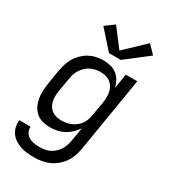

<svg xmlns="http://www.w3.org/2000/svg" viewBox="-235 -880 1070 1214"><g transform="rotate(30 300.0 -273.0)"><path d="M216 223Q190 223 165.5 220.5Q141 218 118 210.5Q95 203 75 190Q55 177 41 158Q27 139 21.5 115Q16 91 19 66H102Q99 87 109 105Q119 123 136 133Q153 143 173.5 146Q194 149 216 149Q234 149 252 146Q270 143 287.5 134.5Q305 126 319.5 112.5Q334 99 344.5 83Q355 67 361 49Q367 31 370 13L387 -87Q372 -65 352 -46Q332 -27 308 -14.5Q284 -2 258 3Q232 8 207 8Q179 8 152 0.5Q125 -7 105.5 -24.5Q86 -42 74.5 -66Q63 -90 58.5 -117Q54 -144 55.5 -172.5Q57 -201 62 -230L78 -330Q83 -355 90.5 -380.5Q98 -406 112 -429Q126 -452 146 -471.5Q166 -491 190 -504Q214 -517 240 -522.5Q266 -528 292 -528Q319 -528 344.5 -521.5Q370 -515 390 -499.5Q410 -484 422.5 -461.5Q435 -439 441 -414L458 -520H542L452 25Q447 52 438 78.5Q429 105 412.5 129Q396 153 373 172Q350 191 324 202.5Q298 214 270 218.5Q242 223 216 223ZM250 -65Q268 -65 285.5 -68.5Q303 -72 320 -79Q337 -86 352 -98Q367 -110 378 -125.5Q389 -141 395 -158.5Q401 -176 404 -193Q408 -218 412 -243Q416 -268 421 -293Q424 -313 424.5 -333Q425 -353 421.5 -371.5Q418 -390 408.5 -406.5Q399 -423 384.5 -434Q370 -445 351 -450Q332 -455 312 -455Q294 -455 275.5 -451Q257 -447 240 -438.5Q223 -430 209 -416.5Q195 -403 184.5 -387Q174 -371 168.5 -353.5Q163 -336 160 -318L143 -218Q140 -199 139.5 -180Q139 -161 143 -143Q147 -125 156.5 -109.5Q166 -94 180.5 -84Q195 -74 213 -69.5Q231 -65 250 -65ZM298 -585 181 -716 246 -764 347 -632 491 -769 547 -711 384 -585Z"/></g></svg>

Font: Iosevka SS04 Extended
Style: Italic
Weight: 400
Width: 7
Italic angle: -9°
Monospace: yes
Designer: Belleve Invis
Foundry: Belleve Invis
Version: Version 19.0.0; ttfautohint (v1.8.4)